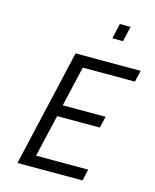

<svg xmlns="http://www.w3.org/2000/svg" viewBox="-133 -1009 889 1099"><g transform="rotate(15 311.5 -460.0)"><path d="M418 -830 438 -920H502L481 -830ZM78 0 237 -692H623L607 -624H298L243 -386H497L481 -318H228L170 -68H479L464 0Z"/></g></svg>

Font: TitilliumWebItalic
Style: Italic
Weight: 400
Italic angle: -13°
Version: Version 1.001;PS 57.000;hotconv 1.0.70;makeotf.lib2.5.55311